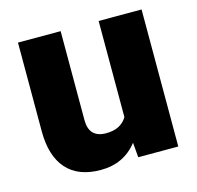

<svg xmlns="http://www.w3.org/2000/svg" viewBox="-85 -616 733 715"><g transform="rotate(-15 282.0 -259.0)"><path d="M360.8 -57.1Q308.6 9.8 219.7 9.8Q132.8 9.8 88.1 -40.8Q43.5 -91.3 43.5 -186V-528.3H208V-185.1Q208 -117.2 273.9 -117.2Q330.6 -117.2 354.5 -157.7V-528.3H520V0H365.7Z"/></g></svg>

Font: Vazir Black FD
Style: Black-FD
Weight: 900
Designer: Saber Rastikerdar
Foundry: Saber Rastikerdar
Version: Version 30.0.0